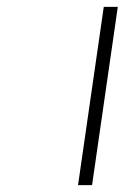

<svg xmlns="http://www.w3.org/2000/svg" viewBox="-20 -541 364 561"><path d="M208 0 283.2 -521H324.2L249 0Z"/></svg>

Font: Trueno UltraLight
Style: Italic
Weight: 250
Designer: Julieta Ulanovsky
Foundry: Julieta Ulanovsky
Version: Version 3.001b | FøM Fix